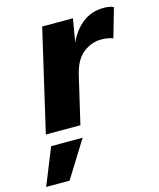

<svg xmlns="http://www.w3.org/2000/svg" viewBox="-176 -591 757 912"><g transform="rotate(-15 203.0 -134.5)"><path d="M0 0 116 -500H267L248 -386Q274 -443 317.5 -476.5Q361 -510 421 -510Q438 -510 449.5 -507.5Q461 -505 469 -501L428 -358Q418 -362 404.5 -365Q391 -368 370 -368Q323 -368 282 -336.5Q241 -305 224 -231L170 0ZM165 60 52 241H-63L10 60Z"/></g></svg>

Font: Work Sans
Style: Bold Italic
Weight: 700
Italic angle: -13°
Designer: Wei Huang
Foundry: Wei Huang
Version: Version 2.010; ttfautohint (v1.8.3)